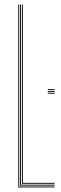

<svg xmlns="http://www.w3.org/2000/svg" viewBox="-20 -820 265 840"><path d="M60 0V-800H64V-4H219V0ZM68 -8V-800H72V-12H219V-8ZM76 -16V-800H80V-20H219V-16ZM189 -414H219V-410H189ZM189 -422H219V-418H189ZM189 -430H219V-426H189Z"/></svg>

Font: Big Shoulders Inline Thin
Style: Regular
Weight: 100
Designer: Patric King
Foundry: XO Type Co
Version: Version 2.002